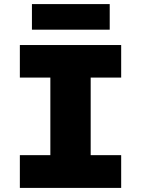

<svg xmlns="http://www.w3.org/2000/svg" viewBox="-20 -918 690 938"><path d="M226 0V-698H423V0ZM77 -698H572V-539H77ZM77 -160H572V0H77ZM136 -773V-898H516V-773Z"/></svg>

Font: Azeret Mono ExtraBold
Style: Regular
Weight: 800
Designer: Martin Vácha
Foundry: Displaay
Version: Version 1.002